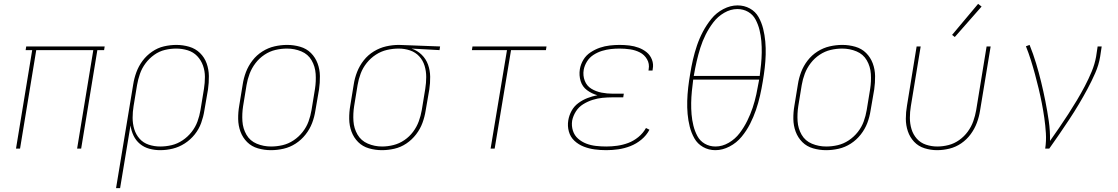

<svg xmlns="http://www.w3.org/2000/svg" viewBox="-20 -771 5800 996"><path d="M63 0H84L168 -511H464L380 0H401L485 -511H520L523 -530H116L113 -511H147Z M582 205H603L657 -120Q661 -92 673 -67Q685 -42 706 -24.5Q727 -7 754.5 0.5Q782 8 811 8Q844 8 876.5 0Q909 -8 938.5 -27Q968 -46 990 -73.5Q1012 -101 1023.5 -133Q1035 -165 1040 -197L1059 -307Q1064 -342 1063.5 -376.5Q1063 -411 1052 -442Q1041 -473 1017.5 -496Q994 -519 961.5 -528.5Q929 -538 895 -538Q863 -538 830.5 -530.5Q798 -523 769 -503Q740 -483 719.5 -455.5Q699 -428 687.5 -396.5Q676 -365 671 -333ZM811 -11Q780 -11 751.5 -20.5Q723 -30 704 -51.5Q685 -73 676.5 -101Q668 -129 668 -160Q668 -191 673 -221L691 -330Q696 -359 706 -388Q716 -417 735 -442.5Q754 -468 780 -486.5Q806 -505 835.5 -512Q865 -519 894 -519Q925 -519 954 -510Q983 -501 1003 -480Q1023 -459 1033 -431Q1043 -403 1043 -372Q1043 -341 1038 -310L1020 -200Q1015 -170 1004.5 -141Q994 -112 974 -86.5Q954 -61 927 -43Q900 -25 870.5 -18Q841 -11 811 -11Z M1385 8H1386Q1418 8 1451 0.5Q1484 -7 1513.5 -26Q1543 -45 1565 -73Q1587 -101 1599 -132.5Q1611 -164 1616 -197L1635 -307Q1640 -342 1639.5 -376.5Q1639 -411 1627.5 -442Q1616 -473 1593 -496Q1570 -519 1537 -528.5Q1504 -538 1470 -538H1469Q1437 -538 1404 -530.5Q1371 -523 1341 -504Q1311 -485 1289.5 -457Q1268 -429 1256 -397.5Q1244 -366 1239 -333L1221 -223Q1215 -189 1215.5 -154Q1216 -119 1227.5 -88Q1239 -57 1262 -34Q1285 -11 1318 -1.5Q1351 8 1385 8ZM1386 -11Q1347 -11 1312 -25.5Q1277 -40 1258.5 -72Q1240 -104 1237.5 -142.5Q1235 -181 1241 -220L1259 -330Q1264 -360 1275 -389Q1286 -418 1305.5 -443.5Q1325 -469 1352 -487Q1379 -505 1409 -512Q1439 -519 1469 -519Q1508 -519 1543 -504.5Q1578 -490 1596.5 -458Q1615 -426 1617.5 -387.5Q1620 -349 1614 -310L1596 -200Q1591 -170 1580.5 -141Q1570 -112 1550 -86.5Q1530 -61 1503 -43Q1476 -25 1446 -18Q1416 -11 1386 -11Z M1961 8Q1993 8 2026 0.5Q2059 -7 2088 -26.5Q2117 -46 2138.5 -74Q2160 -102 2171.5 -133.5Q2183 -165 2188 -197L2207 -307Q2212 -340 2211.5 -373Q2211 -406 2200.5 -435.5Q2190 -465 2167.5 -487Q2145 -509 2115 -519L2260 -511L2263 -530L2050 -538H2049Q2016 -538 1983 -530.5Q1950 -523 1919.5 -504.5Q1889 -486 1867 -458Q1845 -430 1832.5 -398Q1820 -366 1815 -333L1797 -223Q1791 -189 1791.5 -154Q1792 -119 1803.5 -88Q1815 -57 1838 -34Q1861 -11 1894 -1.5Q1927 8 1961 8ZM1962 -11Q1923 -11 1888 -26Q1853 -41 1834.5 -73Q1816 -105 1813.5 -143Q1811 -181 1817 -220L1835 -330Q1840 -360 1851 -389.5Q1862 -419 1882.5 -444.5Q1903 -470 1930 -487.5Q1957 -505 1987.5 -512Q2018 -519 2048 -519Q2079 -519 2107 -509.5Q2135 -500 2154.5 -479Q2174 -458 2182.5 -430Q2191 -402 2191 -371.5Q2191 -341 2186 -310L2168 -200Q2163 -171 2152.5 -142Q2142 -113 2123 -87.5Q2104 -62 2077.5 -44Q2051 -26 2021 -18.5Q1991 -11 1962 -11Z M2525 0H2546L2631 -511H2812L2815 -530H2431L2428 -511H2610Z M3125 8Q3156 8 3187.5 3.5Q3219 -1 3250 -13Q3281 -25 3307.5 -47Q3334 -69 3349 -98L3331 -107Q3316 -80 3291.5 -60Q3267 -40 3239 -29.5Q3211 -19 3182 -15Q3153 -11 3125 -11Q3098 -11 3071.5 -14Q3045 -17 3021.5 -26Q2998 -35 2979 -51.5Q2960 -68 2952 -93Q2944 -118 2948 -145Q2953 -170 2967.5 -193Q2982 -216 3005.5 -230.5Q3029 -245 3054.5 -253Q3080 -261 3105.5 -263.5Q3131 -266 3156 -266H3213L3216 -285H3159Q3129 -285 3100.5 -290.5Q3072 -296 3048 -310.5Q3024 -325 3013.5 -352Q3003 -379 3008 -409Q3012 -431 3025 -452Q3038 -473 3059 -486.5Q3080 -500 3103 -507Q3126 -514 3148.5 -516.5Q3171 -519 3194 -519Q3222 -519 3249 -515Q3276 -511 3299.5 -499Q3323 -487 3336.5 -463.5Q3350 -440 3345 -412Q3345 -409 3344 -405H3365Q3366 -409 3366 -413Q3371 -438 3362 -461.5Q3353 -485 3334.5 -500Q3316 -515 3293 -523.5Q3270 -532 3245 -535Q3220 -538 3194 -538Q3169 -538 3143 -535Q3117 -532 3092 -523.5Q3067 -515 3043.5 -499.5Q3020 -484 3006 -460.5Q2992 -437 2988 -412Q2983 -380 2992 -350.5Q3001 -321 3025.5 -303Q3050 -285 3079 -277Q3053 -272 3028 -262.5Q3003 -253 2980.5 -236.5Q2958 -220 2945 -196Q2932 -172 2928 -147Q2923 -117 2931 -88.5Q2939 -60 2960 -40.5Q2981 -21 3008 -10.5Q3035 0 3064.5 4Q3094 8 3125 8Z M3691 8Q3728 8 3764.5 -11Q3801 -30 3827 -61.5Q3853 -93 3871 -128.5Q3889 -164 3901.5 -200.5Q3914 -237 3922.5 -274.5Q3931 -312 3937 -349Q3943 -384 3947 -418.5Q3951 -453 3952 -487.5Q3953 -522 3950 -555.5Q3947 -589 3939 -621.5Q3931 -654 3915 -682.5Q3899 -711 3870 -727Q3841 -743 3806 -743Q3769 -743 3732.5 -724Q3696 -705 3670.5 -673.5Q3645 -642 3626.5 -607Q3608 -572 3595.5 -535Q3583 -498 3574.5 -461Q3566 -424 3560 -386Q3554 -352 3550 -317Q3546 -282 3545 -247.5Q3544 -213 3547 -179.5Q3550 -146 3558 -114Q3566 -82 3582 -53.5Q3598 -25 3627 -8.5Q3656 8 3691 8ZM3692 -11Q3661 -11 3636 -25.5Q3611 -40 3597.5 -65.5Q3584 -91 3577 -119.5Q3570 -148 3567.5 -177.5Q3565 -207 3565.5 -237Q3566 -267 3569 -297.5Q3572 -328 3576 -358H3918L3917 -352Q3911 -317 3903.5 -282Q3896 -247 3884.5 -212.5Q3873 -178 3856.5 -144.5Q3840 -111 3817 -80.5Q3794 -50 3760.5 -30.5Q3727 -11 3692 -11ZM3579 -377Q3579 -380 3580 -383Q3586 -418 3594 -453Q3602 -488 3613 -523Q3624 -558 3640.5 -591Q3657 -624 3680 -654.5Q3703 -685 3736.5 -704.5Q3770 -724 3805 -724Q3836 -724 3861 -709.5Q3886 -695 3899.5 -669.5Q3913 -644 3920 -615.5Q3927 -587 3929.5 -557.5Q3932 -528 3931.5 -498Q3931 -468 3928 -437.5Q3925 -407 3921 -377Z M4265 8H4266Q4298 8 4331 0.5Q4364 -7 4393.5 -26Q4423 -45 4445 -73Q4467 -101 4479 -132.5Q4491 -164 4496 -197L4515 -307Q4520 -342 4519.5 -376.5Q4519 -411 4507.5 -442Q4496 -473 4473 -496Q4450 -519 4417 -528.5Q4384 -538 4350 -538H4349Q4317 -538 4284 -530.5Q4251 -523 4221 -504Q4191 -485 4169.5 -457Q4148 -429 4136 -397.5Q4124 -366 4119 -333L4101 -223Q4095 -189 4095.5 -154Q4096 -119 4107.5 -88Q4119 -57 4142 -34Q4165 -11 4198 -1.5Q4231 8 4265 8ZM4266 -11Q4227 -11 4192 -25.5Q4157 -40 4138.5 -72Q4120 -104 4117.5 -142.5Q4115 -181 4121 -220L4139 -330Q4144 -360 4155 -389Q4166 -418 4185.5 -443.5Q4205 -469 4232 -487Q4259 -505 4289 -512Q4319 -519 4349 -519Q4388 -519 4423 -504.5Q4458 -490 4476.5 -458Q4495 -426 4497.5 -387.5Q4500 -349 4494 -310L4476 -200Q4471 -170 4460.5 -141Q4450 -112 4430 -86.5Q4410 -61 4383 -43Q4356 -25 4326 -18Q4296 -11 4266 -11Z M4841 8Q4873 8 4905.5 0Q4938 -8 4966.5 -27.5Q4995 -47 5015.5 -75Q5036 -103 5047.5 -134Q5059 -165 5064 -197L5119 -530H5098L5044 -200Q5039 -171 5029 -142.5Q5019 -114 5000.5 -88.5Q4982 -63 4956 -44.5Q4930 -26 4900.5 -18.5Q4871 -11 4842 -11Q4812 -11 4783.5 -20.5Q4755 -30 4736 -51.5Q4717 -73 4708.5 -101Q4700 -129 4700 -159.5Q4700 -190 4705 -220L4756 -530H4735L4685 -223Q4679 -189 4679 -155Q4679 -121 4689.5 -90Q4700 -59 4722 -35.5Q4744 -12 4776 -2Q4808 8 4841 8ZM4933 -579 5072 -737 5054 -751 4919 -590Z M5402 0H5423Q5450 -38 5476 -76Q5502 -114 5527.5 -152.5Q5553 -191 5576.5 -230.5Q5600 -270 5621.5 -310Q5643 -350 5661.5 -392Q5680 -434 5687 -477L5695 -530H5674L5666 -477Q5659 -438 5643 -399.5Q5627 -361 5607.5 -324Q5588 -287 5566.5 -251Q5545 -215 5522 -179.5Q5499 -144 5475 -109Q5451 -74 5427 -40Q5428 -92 5420.5 -143.5Q5413 -195 5403 -245.5Q5393 -296 5381 -345.5Q5369 -395 5354.5 -443Q5340 -491 5321 -538L5302 -531Q5316 -496 5327.5 -459.5Q5339 -423 5349 -386Q5359 -349 5368 -311.5Q5377 -274 5384.5 -235.5Q5392 -197 5397.5 -158.5Q5403 -120 5405.5 -80Q5408 -40 5402 0Z"/></svg>

Font: Iosevka Sparkle Thin
Style: Italic
Weight: 100
Italic angle: -9°
Designer: Belleve Invis
Foundry: Belleve Invis
Version: Version 4.5.0; ttfautohint (v1.8.3)